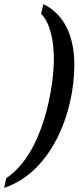

<svg xmlns="http://www.w3.org/2000/svg" viewBox="-63 -774 383 930"><path d="M-43 136C184 61 297 -223 297 -461C297 -591 253 -703 147 -754L136 -707C182 -663 198 -568 198 -489C198 -361 150 -32 -33 89Z"/></svg>

Font: Noto Serif Tamil ExtraCondensed Medium
Style: Italic
Weight: 500
Width: 2
Italic angle: -12°
Designer: Indian Type Foundry, Tom Grace, and the Monotype Design Team
Foundry: Monotype Imaging Inc.
Version: Version 2.003